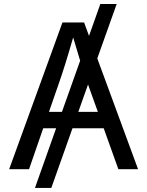

<svg xmlns="http://www.w3.org/2000/svg" viewBox="-20 -839 730 952"><path d="M558.6 -819.3H477.5L421.4 -661.1L397 -727.5H289.6L25.4 0H124L194.3 -203.1H258.3L153.3 92.8H234.4L339.4 -203.1H494.1L566.9 0H664.6L462.4 -549.3ZM222.7 -284.2 273.9 -431.6C289.6 -476.6 312 -545.9 342.8 -653.3L377.4 -538.1L287.1 -284.2ZM368.2 -284.2 416.5 -419.9 465.3 -284.2Z"/></svg>

Font: Raveo
Style: Regular
Weight: 400
Designer: Jakub Foglar, Rasmus Andersson (Inter)
Foundry: Jakubfoglar.com
Version: Version 1.100;Glyphs 3.2.3 (3260)